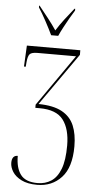

<svg xmlns="http://www.w3.org/2000/svg" viewBox="-65 -804 538 1081"><g transform="rotate(5 204.5 -263.0)"><path d="M193 -606Q177 -640 153.5 -683.5Q130 -727 111 -756V-766H114Q142 -731 166.5 -700Q191 -669 214 -635Q235 -669 259 -700Q283 -731 311 -766H315V-756Q302 -736 287 -709.5Q272 -683 257.5 -656Q243 -629 233 -606ZM188 240Q133 240 98.5 222.5Q64 205 48 179.5Q32 154 32 129Q32 87 65 87Q65 155 93 192.5Q121 230 189 230Q232 230 265.5 208.5Q299 187 318 138Q337 89 337 5Q337 -88 298 -139.5Q259 -191 164 -191H140V-209L343 -500H126Q92 -500 81.5 -488.5Q71 -477 68 -442L66 -417H56L62 -536H364V-510L156 -214Q240 -213 288.5 -186.5Q337 -160 357.5 -111.5Q378 -63 378 6Q378 125 324.5 182.5Q271 240 188 240Z"/></g></svg>

Font: Noto Serif Display Condensed ExtraLight
Style: Regular
Weight: 200
Width: 3
Designer: Monotype Design Team
Foundry: Monotype Imaging Inc.
Version: Version 2.009